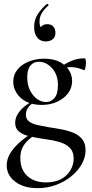

<svg xmlns="http://www.w3.org/2000/svg" viewBox="-20 -699 478 1001"><path d="M224 -678Q228 -680 231.5 -676Q235 -672 232 -670Q211 -652 198.5 -631.5Q186 -611 186 -587Q186 -565 193.5 -556.5Q201 -548 211 -545L190 -534Q188 -554 198.5 -563.5Q209 -573 227 -573Q246 -573 257.5 -561Q269 -549 269 -528Q269 -505 254.5 -494Q240 -483 219 -483Q190 -483 174 -503Q158 -523 158 -558Q158 -596 176.5 -624.5Q195 -653 224 -678ZM176 282Q104 282 59.5 248.5Q15 215 15 163Q15 134 30 106Q45 78 77 48Q109 18 160 -13L170 -2Q150 12 130.5 28.5Q111 45 98.5 68Q86 91 86 126Q86 185 122.5 218.5Q159 252 220 252Q266 252 298 235Q330 218 347 189Q364 160 364 128Q364 96 349 77.5Q334 59 309 48.5Q284 38 253.5 32.5Q223 27 193 23Q161 18 130 10.5Q99 3 79 -13Q59 -29 59 -59Q59 -90 83 -119.5Q107 -149 148 -170L156 -164Q136 -153 125.5 -136.5Q115 -120 115 -101Q115 -78 132 -65.5Q149 -53 176 -47Q203 -41 232 -36Q267 -31 301 -24.5Q335 -18 363 -6.5Q391 5 408.5 26.5Q426 48 426 85Q426 121 406.5 156Q387 191 352.5 219.5Q318 248 272.5 265Q227 282 176 282ZM198 -152Q150 -152 117 -169Q84 -186 66.5 -214Q49 -242 49 -273Q49 -310 71.5 -337Q94 -364 131 -378.5Q168 -393 210 -393Q259 -393 291.5 -376Q324 -359 340 -332.5Q356 -306 356 -277Q356 -241 335 -213Q314 -185 278 -168.5Q242 -152 198 -152ZM221 -167Q244 -167 263 -187Q282 -207 282 -255Q282 -310 251.5 -343.5Q221 -377 182 -377Q156 -377 139 -357.5Q122 -338 122 -296Q122 -258 136 -229Q150 -200 172.5 -183.5Q195 -167 221 -167ZM294 -316 295 -349Q326 -371 356 -383Q386 -395 422 -395Q425 -395 426.5 -387.5Q428 -380 428 -371Q428 -359 425 -345Q422 -331 418 -333Q405 -339 387.5 -344Q370 -349 349 -349Q337 -349 325.5 -347Q314 -345 302 -341Z"/></svg>

Font: Cormorant Medium
Style: Regular
Weight: 500
Designer: Christian Thalmann (Catharsis Fonts)
Foundry: Catharsis Fonts
Version: Version 4.000